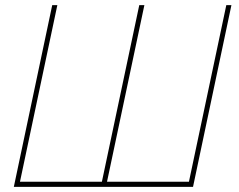

<svg xmlns="http://www.w3.org/2000/svg" viewBox="-20 -730 935 750"><path d="M34 0 184 -710H204L58 -20H378L524 -710H544L398 -20H718L864 -710H884L734 0Z"/></svg>

Font: Raleway Thin
Style: Italic
Weight: 100
Italic angle: -12°
Designer: Matt McInerney, Pablo Impallari, Rodrigo Fuenzalida
Foundry: Matt McInerney, Pablo Impallari, Rodrigo Fuenzalida
Version: Version 4.026